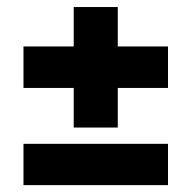

<svg xmlns="http://www.w3.org/2000/svg" viewBox="-20 -578 558 560"><path d="M48.5 -38V-158.5H470V-38ZM323.5 -206H195V-557.5H323.5ZM48.5 -321.5V-442.5H470V-321.5Z"/></svg>

Font: Anek Telugu
Style: Bold
Weight: 700
Designer: Omkar Bhoir (Telugu), Yesha Goshar (Latin)
Foundry: Ek Type
Version: Version 1.003